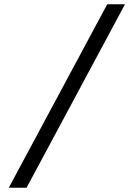

<svg xmlns="http://www.w3.org/2000/svg" viewBox="-20 -720 623 897"><path d="M564 -700.2 104 157.2H21L481 -700.2Z"/></svg>

Font: Brawler
Style: Regular
Weight: 400
Version: Version 1.000